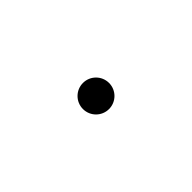

<svg xmlns="http://www.w3.org/2000/svg" viewBox="58 -822 884 884"><g transform="rotate(45 500.0 -380.0)"><path d="M500 -465C453 -465 415 -427 415 -380C415 -333 453 -295 500 -295C547 -295 585 -333 585 -380C585 -427 547 -465 500 -465Z"/></g></svg>

Font: Harano Aji Gothic ExtraLight
Style: Regular
Weight: 250
Foundry: Masamichi Hosoda
Version: HaranoAjiGothic-ExtraLight version 20230610;ttx 4.39.4